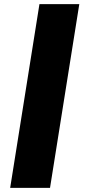

<svg xmlns="http://www.w3.org/2000/svg" viewBox="-20 -725 427 925"><path d="M29 180 170 -705H362L221 180Z"/></svg>

Font: Nunito Sans 10pt Expanded Black
Style: Italic
Weight: 900
Width: 7
Italic angle: -9°
Designer: Vernon Adams
Foundry: Vernon Adams
Version: Version 3.101;gftools[0.9.27]